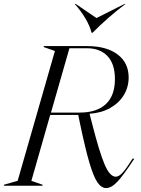

<svg xmlns="http://www.w3.org/2000/svg" viewBox="-73 -947 718 979"><path d="M513 -544Q513 -621 475 -661Q437 -701 370 -701H281L187 -373H334Q420 -373 466.5 -416Q513 -459 513 -544ZM-53 -5 17 -25 207 -687 150 -707V-712H371Q470 -712 526.5 -669.5Q583 -627 583 -552Q583 -503 558.5 -462.5Q534 -422 489 -396.5Q444 -371 384 -367V-366L395 -323Q433 -173 460 -109.5Q487 -46 517 -46Q533 -46 551.5 -66Q570 -86 603 -138H612Q557 -54 526 -21Q495 12 468 12Q444 12 424 -17Q404 -46 383 -117Q362 -188 335 -317L326 -361H183L87 -25L144 -5V0H-53ZM399 -780H394Q385 -815 362.5 -853Q340 -891 308 -927H313L419 -855L562 -927H567Q476 -858 399 -780Z"/></svg>

Font: Nyght Serif Light Italic
Style: Regular
Weight: 300
Italic angle: -16°
Designer: Maksym Kobuzan
Version: Version 0.410